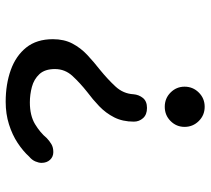

<svg xmlns="http://www.w3.org/2000/svg" viewBox="-52 -660 723 659"><g transform="rotate(-90 309.5 -330.5)"><path d="M268.5 -187.5Q245.5 -187.5 233.5 -201Q221.5 -214.5 221.5 -232.5Q221.5 -271 236.2 -300Q251 -329 274.5 -351.5Q298 -374 323 -392.5Q354.5 -417.5 378.2 -443.2Q402 -469 402 -503.5Q402 -538 384.5 -556.8Q367 -575.5 340.8 -582.5Q314.5 -589.5 287.5 -589.5Q242.5 -589.5 213 -571.8Q183.5 -554 165 -531.5Q155 -522 144 -515.5Q133 -509 117 -509Q101 -509 90.5 -520.2Q80 -531.5 80 -549.5Q80 -559 85 -570.8Q90 -582.5 101.5 -592Q120.5 -613 148.5 -631.5Q176.5 -650 212.2 -661.2Q248 -672.5 289.5 -672.5Q350 -672.5 398.8 -655Q447.5 -637.5 476 -601.8Q504.5 -566 504.5 -510.5Q504.5 -472 489.5 -443.5Q474.5 -415 450.5 -392.5Q426.5 -370 399 -348.5Q366.5 -322 342 -295.5Q317.5 -269 315.5 -234Q314 -215.5 302.8 -201.5Q291.5 -187.5 268.5 -187.5ZM272.5 10.5Q243.5 10.5 223.5 -9.8Q203.5 -30 203.5 -58.5Q203.5 -86.5 223.5 -106.5Q243.5 -126.5 272.5 -126.5Q301.5 -126.5 321.5 -106.5Q341.5 -86.5 341.5 -58.5Q341.5 -30 321.5 -9.8Q301.5 10.5 272.5 10.5Z"/></g></svg>

Font: Sono ExtraLight Monospace Medium
Style: Regular
Weight: 500
Version: Version 2.112